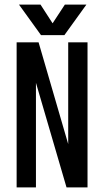

<svg xmlns="http://www.w3.org/2000/svg" viewBox="-20 -809 450 829"><path d="M274.5 -626.2H357.9V0H267.2L135.2 -451.5V0H51.8V-626.2H146.6L274.5 -186.8ZM157 -657.4 61.9 -789.2H154.9L207.1 -708.4L260.1 -789.2H353.1L258.1 -657.4Z"/></svg>

Font: Teko Variable Light
Style: Regular
Weight: 300
Designer: Manushi Parikh, Jonny Pinhorn
Foundry: Indian Type Foundry
Version: Version 3.000